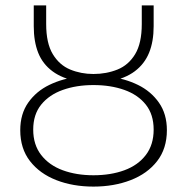

<svg xmlns="http://www.w3.org/2000/svg" viewBox="-20 -679 692 711"><path d="M326 12Q250 12 188.5 -12Q127 -36 91 -82.5Q55 -129 55 -197Q55 -257 84.5 -299Q114 -341 162.5 -364.5Q211 -388 269 -395V-377Q211 -388 174.5 -415Q138 -442 121.5 -483.5Q105 -525 105 -582V-659H151V-590Q151 -519 175.5 -478.5Q200 -438 240 -421.5Q280 -405 326 -405Q374 -405 415 -421.5Q456 -438 480.5 -478.5Q505 -519 505 -590V-659H549V-582Q549 -525 532 -483.5Q515 -442 479 -415Q443 -388 385 -377V-395Q443 -388 491 -364.5Q539 -341 568.5 -299Q598 -257 598 -197Q598 -129 562 -82.5Q526 -36 464 -12Q402 12 326 12ZM326 -30Q390 -30 440.5 -48.5Q491 -67 520 -105Q549 -143 549 -199Q549 -255 520 -291.5Q491 -328 440.5 -346Q390 -364 326 -364Q263 -364 212.5 -346Q162 -328 132.5 -291.5Q103 -255 103 -199Q103 -143 132.5 -105Q162 -67 212.5 -48.5Q263 -30 326 -30Z"/></svg>

Font: Source Sans 3 Light
Style: Regular
Weight: 300
Designer: Paul D. Hunt
Foundry: Adobe
Version: Version 3.052;hotconv 1.1.0;makeotfexe 2.6.0